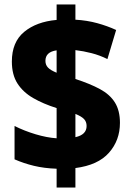

<svg xmlns="http://www.w3.org/2000/svg" viewBox="-20 -780 587 858"><path d="M233 -26Q177 -28 131.5 -39Q86 -50 45 -68V-217Q89 -195 139 -180Q189 -165 233 -162V-297Q173 -316 128 -342Q83 -368 58 -407Q33 -446 33 -505Q33 -592 88 -637.5Q143 -683 233 -691V-760H317V-692Q369 -689 414.5 -676.5Q460 -664 499 -646L460 -516Q426 -533 389 -542.5Q352 -552 317 -556V-427Q382 -406 426.5 -382Q471 -358 493.5 -322Q516 -286 516 -231Q516 -153 467 -97.5Q418 -42 317 -29V58H233ZM233 -555Q183 -548 183 -508Q183 -490 194.5 -478Q206 -466 233 -455ZM317 -167Q367 -178 367 -217Q367 -236 355.5 -248Q344 -260 317 -271Z"/></svg>

Font: Noto Sans Gurmukhi UI SemiCondensed Black
Style: Regular
Weight: 900
Width: 4
Designer: Jelle Bosma - Monotype Design Team
Foundry: Monotype Imaging Inc.
Version: Version 2.004; ttfautohint (v1.8.4.7-5d5b)